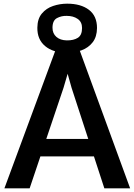

<svg xmlns="http://www.w3.org/2000/svg" viewBox="-20 -1026 732 1046"><path d="M141.5 0H4L281.5 -750.5H414.5L689 0H548.5L370 -547.5L348.5 -624L326 -547.5ZM148 -174 168.5 -269H509.5L530 -174ZM344 -738.5Q269.5 -738.5 226 -774.8Q182.5 -811 183.5 -875.5Q184 -923.5 208 -952.2Q232 -981 269.2 -993.5Q306.5 -1006 346 -1006Q420.5 -1006 464.5 -972.5Q508.5 -939 508.5 -873.5Q508 -825.5 485 -795.8Q462 -766 424.8 -752.2Q387.5 -738.5 344 -738.5ZM344 -806Q381 -805.5 404 -820Q427 -834.5 427 -873.5Q427 -906.5 403.2 -923Q379.5 -939.5 344 -939.5Q315 -940.5 290.5 -927.5Q266 -914.5 266 -875Q266 -843.5 287.2 -825Q308.5 -806.5 344 -806Z"/></svg>

Font: Merriweather Sans Medium
Style: Regular
Weight: 500
Designer: Eben Sorkin
Foundry: Eben Sorkin
Version: Version 2.001